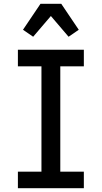

<svg xmlns="http://www.w3.org/2000/svg" viewBox="-20 -999 540 1019"><path d="M75 0V-88H200V-647H75V-735H425V-647H300V-88H425V0ZM156 -804 102 -841 195 -979H305L398 -841L344 -804L250 -914Z"/></svg>

Font: Iosevka Term Curly Semibold
Style: Regular
Weight: 600
Designer: Belleve Invis
Foundry: Belleve Invis
Version: Version 32.3.0